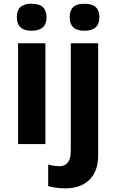

<svg xmlns="http://www.w3.org/2000/svg" viewBox="-20 -781 650 1041"><path d="M226.1 0H78.1V-546.4H226.1ZM71.3 -687Q71.3 -724.6 90.6 -742.7Q109.9 -760.7 151.4 -760.7Q192.9 -760.7 212.6 -742.2Q232.4 -723.6 232.4 -687Q232.4 -650.9 211.9 -632.6Q191.4 -614.3 151.4 -614.3Q71.3 -614.3 71.3 -687ZM241.2 228V111.3Q273.4 120.1 301.3 120.1Q327.6 120.1 342.8 105.5Q363.8 85 363.8 36.6V-546.4H512.2V62.5Q512.2 146.5 465.1 193.4Q418 240.2 332.5 240.2Q310.5 240.2 284.2 236.8Q257.8 233.4 241.2 228ZM357.9 -687Q357.9 -724.6 377.2 -742.7Q396.5 -760.7 438 -760.7Q479.5 -760.7 499.3 -742.2Q519 -723.6 519 -687Q519 -650.9 498.5 -632.6Q478 -614.3 438 -614.3Q357.9 -614.3 357.9 -687Z"/></svg>

Font: Viking Open Sans
Style: Bold
Weight: 700
Foundry: Ascender Corporation
Version: Version 2.001